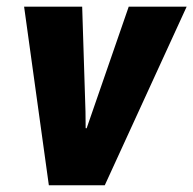

<svg xmlns="http://www.w3.org/2000/svg" viewBox="-20 -548 572 568"><path d="M232.9 -217.8 233.4 -168.9 236.3 -168.5 360.8 -528.3H532.2L290 0H124.5L51.3 -528.3H223.1Z"/></svg>

Font: Roboto-BlackItalic
Style: Italic
Weight: 900
Italic angle: -12°
Designer: Google
Version: Version 1.100141; 2013